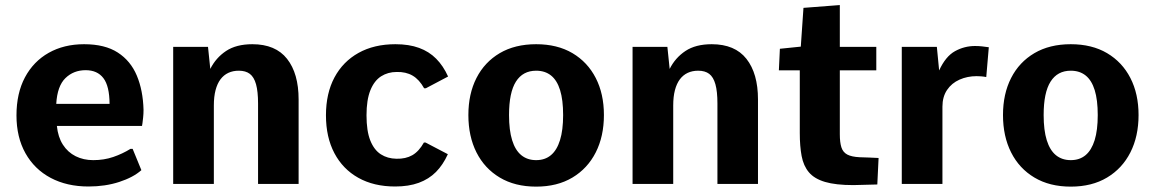

<svg xmlns="http://www.w3.org/2000/svg" viewBox="-20 -709 4451 740"><path d="M321.3 9.8Q237.8 9.8 175.3 -23.4Q112.8 -56.6 78.1 -118.4Q43.5 -180.2 43.5 -264.2Q43.5 -349.6 76.2 -410.9Q108.9 -472.2 167.7 -505.4Q226.6 -538.6 304.2 -538.6Q384.3 -538.6 433.8 -506.6Q483.4 -474.6 507.3 -417.7Q531.2 -360.8 533.2 -285.6Q533.2 -270 531.7 -256.6Q530.3 -243.2 529.1 -234.4Q527.8 -225.6 527.3 -223.6H199.2Q203.6 -180.7 222.4 -151.4Q241.2 -122.1 271.5 -106.9Q301.8 -91.8 339.4 -91.8Q380.9 -91.8 416.5 -104Q452.1 -116.2 482.9 -135.3H491.2L524.9 -53.2Q493.7 -25.4 439.7 -7.8Q385.7 9.8 321.3 9.8ZM196.8 -308.6H402.3Q401.9 -377.4 378.4 -408Q355 -438.5 310.1 -438.5Q263.7 -438.5 232.2 -408Q200.7 -377.4 196.8 -308.6Z M647.5 0V-528.3H781.7L790.5 -443.4Q812 -486.3 851.3 -512.5Q890.6 -538.6 952.6 -538.6Q1042 -538.6 1086.4 -482.2Q1130.9 -425.8 1130.9 -325.7V0H974.6V-310.1Q974.6 -356.4 966.8 -384.3Q959 -412.1 942.9 -424.3Q926.8 -436.5 900.4 -436.5Q877.9 -436.5 860.1 -428.2Q842.3 -419.9 829.8 -403.3Q817.4 -386.7 810.8 -361.6Q804.2 -336.4 804.2 -302.7V0Z M1502.9 9.8Q1420.9 9.8 1361.1 -23.7Q1301.3 -57.1 1268.8 -118.7Q1236.3 -180.2 1236.3 -264.6Q1236.3 -349.1 1269 -410.4Q1301.8 -471.7 1361.8 -505.1Q1421.9 -538.6 1503.9 -538.6Q1556.6 -538.6 1595.2 -524.4Q1633.8 -510.3 1661.1 -482.7Q1688.5 -455.1 1707 -414.1L1621.1 -368.7H1614.7Q1596.2 -402.3 1570.3 -417.5Q1544.4 -432.6 1508.8 -431.6Q1475.1 -431.6 1448.7 -414.8Q1422.4 -397.9 1407.5 -361.1Q1392.6 -324.2 1392.6 -264.6Q1392.6 -204.1 1407.2 -167.5Q1421.9 -130.9 1447.8 -114.3Q1473.6 -97.7 1507.8 -97.2Q1543.5 -96.2 1569.1 -110.8Q1594.7 -125.5 1613.8 -159.7H1620.1L1706.1 -114.7Q1687.5 -73.7 1660.2 -46.1Q1632.8 -18.6 1594 -4.4Q1555.2 9.8 1502.9 9.8Z M2046.4 10.3Q1964.8 10.3 1906.2 -24.7Q1847.7 -59.6 1816.4 -121.6Q1785.2 -183.6 1785.2 -265.6Q1785.2 -347.2 1816.4 -408.4Q1847.7 -469.7 1906.2 -504.2Q1964.8 -538.6 2046.4 -538.6Q2127.9 -538.6 2186.3 -504.2Q2244.6 -469.7 2276.1 -408.4Q2307.6 -347.2 2307.6 -265.6Q2307.6 -183.6 2276.1 -121.6Q2244.6 -59.6 2186.3 -24.7Q2127.9 10.3 2046.4 10.3ZM2046.4 -91.8Q2080.6 -91.8 2103.5 -111.1Q2126.5 -130.4 2138.4 -168.9Q2150.4 -207.5 2150.4 -265.6Q2150.4 -323.7 2138.7 -361.6Q2127 -399.4 2103.8 -418Q2080.6 -436.5 2046.4 -436.5Q1995.1 -436.5 1968.5 -394.5Q1941.9 -352.5 1941.9 -265.6Q1941.9 -207 1953.9 -168.5Q1965.8 -129.9 1989.3 -110.8Q2012.7 -91.8 2046.4 -91.8Z M2418 0V-528.3H2552.2L2561 -443.4Q2582.5 -486.3 2621.8 -512.5Q2661.1 -538.6 2723.1 -538.6Q2812.5 -538.6 2856.9 -482.2Q2901.4 -425.8 2901.4 -325.7V0H2745.1V-310.1Q2745.1 -356.4 2737.3 -384.3Q2729.5 -412.1 2713.4 -424.3Q2697.3 -436.5 2670.9 -436.5Q2648.4 -436.5 2630.6 -428.2Q2612.8 -419.9 2600.3 -403.3Q2587.9 -386.7 2581.3 -361.6Q2574.7 -336.4 2574.7 -302.7V0Z M3269 4.4Q3201.2 4.4 3159.9 -7.8Q3118.7 -20 3097.7 -44.9Q3076.7 -69.8 3069.6 -107.7Q3062.5 -145.5 3062.5 -196.3V-438H2981.9L2985.8 -521L3066.4 -529.3L3076.7 -678.7L3216.8 -689.5V-528.3H3357.4V-438H3216.8V-191.4Q3216.8 -160.2 3222.9 -141.1Q3229 -122.1 3245.6 -113.3Q3262.2 -104.5 3293.5 -103Q3311.5 -102.5 3329.8 -101.8Q3348.1 -101.1 3366.2 -100.1L3361.3 2Q3338.4 2.4 3315.2 3.2Q3292 3.9 3269 4.4Z M3455.6 0V-528.3H3590.8L3599.6 -437.5Q3624.5 -491.7 3660.6 -511.7Q3696.8 -531.7 3737.8 -531.7Q3751.5 -531.7 3764.6 -530.3Q3777.8 -528.8 3791 -526.9L3781.2 -412.1Q3770.5 -414.1 3760.7 -414.8Q3751 -415.5 3744.1 -415.5Q3708.5 -415.5 3678.2 -402.1Q3647.9 -388.7 3630.1 -362.3Q3612.3 -335.9 3612.3 -297.9V0Z M4106.9 10.3Q4025.4 10.3 3966.8 -24.7Q3908.2 -59.6 3877 -121.6Q3845.7 -183.6 3845.7 -265.6Q3845.7 -347.2 3877 -408.4Q3908.2 -469.7 3966.8 -504.2Q4025.4 -538.6 4106.9 -538.6Q4188.5 -538.6 4246.8 -504.2Q4305.2 -469.7 4336.7 -408.4Q4368.2 -347.2 4368.2 -265.6Q4368.2 -183.6 4336.7 -121.6Q4305.2 -59.6 4246.8 -24.7Q4188.5 10.3 4106.9 10.3ZM4106.9 -91.8Q4141.1 -91.8 4164.1 -111.1Q4187 -130.4 4199 -168.9Q4210.9 -207.5 4210.9 -265.6Q4210.9 -323.7 4199.2 -361.6Q4187.5 -399.4 4164.3 -418Q4141.1 -436.5 4106.9 -436.5Q4055.7 -436.5 4029.1 -394.5Q4002.4 -352.5 4002.4 -265.6Q4002.4 -207 4014.4 -168.5Q4026.4 -129.9 4049.8 -110.8Q4073.2 -91.8 4106.9 -91.8Z"/></svg>

Font: Comme
Style: Bold
Weight: 700
Version: Version 1.000;gftools[0.9.27]